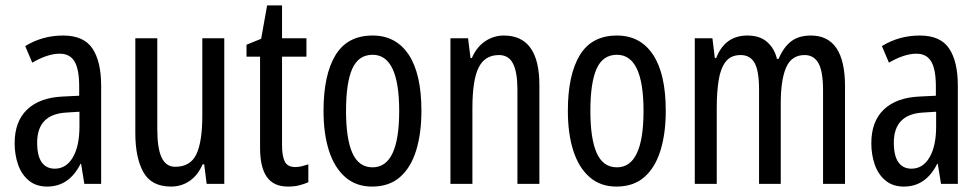

<svg xmlns="http://www.w3.org/2000/svg" viewBox="-20 -678 3615 708"><path d="M213 -547Q289 -547 321 -499Q353 -451 353 -362V0H291L279 -74H277Q235 10 154 10Q113 10 86 -12.5Q59 -35 46.5 -71.5Q34 -108 34 -150Q34 -230 80 -274Q126 -318 211 -322L272 -325V-360Q272 -422 255 -451Q238 -480 200 -480Q156 -480 99 -447L73 -508Q136 -547 213 -547ZM225 -263Q117 -257 117 -152Q117 -103 134 -79.5Q151 -56 182 -56Q224 -56 248.5 -97.5Q273 -139 273 -212V-266Z M807 -537V0H742L733 -72H727Q710 -32 679.5 -11Q649 10 611 10Q538 10 508.5 -43.5Q479 -97 479 -187V-537H560V-202Q560 -131 576 -97Q592 -63 626 -63Q682 -63 704 -109Q726 -155 726 -251V-537Z M1069 -62Q1081 -62 1093 -65Q1105 -68 1117 -72V-6Q1101 1 1083 5.5Q1065 10 1042 10Q989 10 964 -25.5Q939 -61 939 -133V-469H889V-513L943 -535L965 -658H1020V-537H1110V-469H1020V-143Q1020 -103 1030 -82.5Q1040 -62 1069 -62Z M1534 -269Q1534 -186 1514.5 -123Q1495 -60 1455 -25Q1415 10 1352 10Q1293 10 1253 -25Q1213 -60 1193 -122.5Q1173 -185 1173 -269Q1173 -402 1217 -474.5Q1261 -547 1354 -547Q1440 -547 1487 -476.5Q1534 -406 1534 -269ZM1256 -269Q1256 -166 1279.5 -113.5Q1303 -61 1354 -61Q1452 -61 1452 -269Q1452 -476 1354 -476Q1302 -476 1279 -424.5Q1256 -373 1256 -269Z M1838 -547Q1969 -547 1969 -364V0H1888V-348Q1888 -411 1872 -443Q1856 -475 1820 -475Q1768 -475 1745 -429Q1722 -383 1722 -279V0H1641V-537H1706L1715 -464H1720Q1737 -504 1768.5 -525.5Q1800 -547 1838 -547Z M2435 -269Q2435 -186 2415.5 -123Q2396 -60 2356 -25Q2316 10 2253 10Q2194 10 2154 -25Q2114 -60 2094 -122.5Q2074 -185 2074 -269Q2074 -402 2118 -474.5Q2162 -547 2255 -547Q2341 -547 2388 -476.5Q2435 -406 2435 -269ZM2157 -269Q2157 -166 2180.5 -113.5Q2204 -61 2255 -61Q2353 -61 2353 -269Q2353 -476 2255 -476Q2203 -476 2180 -424.5Q2157 -373 2157 -269Z M2970 -547Q3096 -547 3096 -360V0H3015V-345Q3015 -415 2998 -445Q2981 -475 2947 -475Q2899 -475 2879 -429.5Q2859 -384 2859 -296V0H2779V-348Q2779 -417 2762.5 -446Q2746 -475 2711 -475Q2675 -475 2656 -450.5Q2637 -426 2630 -382Q2623 -338 2623 -281V0H2542V-537H2607L2616 -464H2621Q2653 -547 2736 -547Q2782 -547 2809 -523Q2836 -499 2845 -461H2851Q2870 -505 2898 -526Q2926 -547 2970 -547Z M3372 -547Q3448 -547 3480 -499Q3512 -451 3512 -362V0H3450L3438 -74H3436Q3394 10 3313 10Q3272 10 3245 -12.5Q3218 -35 3205.5 -71.5Q3193 -108 3193 -150Q3193 -230 3239 -274Q3285 -318 3370 -322L3431 -325V-360Q3431 -422 3414 -451Q3397 -480 3359 -480Q3315 -480 3258 -447L3232 -508Q3295 -547 3372 -547ZM3384 -263Q3276 -257 3276 -152Q3276 -103 3293 -79.5Q3310 -56 3341 -56Q3383 -56 3407.5 -97.5Q3432 -139 3432 -212V-266Z"/></svg>

Font: Noto Sans Lao UI ExtCond
Style: Regular
Weight: 400
Width: 2
Designer: Monotype Design Team
Foundry: Monotype Imaging Inc.
Version: Version 2.000; ttfautohint (v1.8.4.7-5d5b)